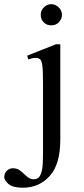

<svg xmlns="http://www.w3.org/2000/svg" viewBox="-97 -669 395 906"><path d="M195.3 -599.6Q195.3 -579.6 181.2 -564.5Q167 -549.3 145 -549.3Q123.5 -549.3 109.4 -563.5Q95.2 -577.6 95.2 -599.6Q95.2 -620.1 110.4 -634.8Q125.5 -649.4 145 -649.4Q163.6 -649.4 179.4 -634.8Q195.3 -620.1 195.3 -599.6ZM187.5 -460V-9.3Q187.5 106.4 137.5 161.6Q87.4 216.8 10.7 216.8Q-36.1 216.8 -56.2 199.7Q-76.2 182.6 -77.1 167.5Q-77.1 149.4 -65.2 137.2Q-53.2 125 -36.6 125Q-19.5 125 -7.1 132.6Q5.4 140.1 21 156.2Q43.5 177.2 60.5 177.2Q84 177.2 93.5 157Q103 136.7 104.5 106.4Q106 76.2 106 45.9V-272.5Q106 -335.4 102.8 -359.6Q99.6 -383.8 91.8 -389.6Q75.2 -402.3 36.6 -388.7L31.2 -406.2L166.5 -460Z"/></svg>

Font: BabelStone Roman
Style: Regular
Weight: 400
Designer: Walt Agee, Victor Gaultney, Peter Martin, Debbi Hosken, Becca Hirsbrunner (SIL); Andrew West (BabelStone)
Foundry: BabelStone
Version: Version 16.000